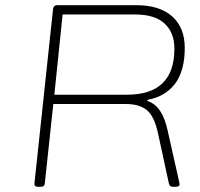

<svg xmlns="http://www.w3.org/2000/svg" viewBox="-20 -720 772 742"><path d="M128 2Q112 2 113 -10L185 -685Q187 -700 201 -700H507Q597 -700 645.5 -656.5Q694 -613 694 -535Q694 -446 656.5 -396.5Q619 -347 550 -334L549 -330Q580 -320 599 -291Q618 -262 628 -215L670 -28Q672 -21 673 -14.5Q674 -8 674 -7Q674 2 656 2H649Q642 2 638 -1Q634 -4 632 -14L591 -203Q577 -270 548 -294Q519 -318 467 -318H186L153 -10Q152 2 136 2ZM190 -354H471Q654 -354 654 -532Q654 -594 616 -629Q578 -664 503 -664H222Z"/></svg>

Font: Asap Expanded Expanded Thin
Style: Italic
Weight: 100
Width: 7
Italic angle: -6°
Designer: Pablo Cosgaya
Foundry: Omnibus-Type
Version: Version 3.001; ttfautohint (v1.8.4.7-5d5b)